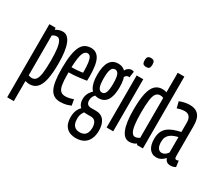

<svg xmlns="http://www.w3.org/2000/svg" viewBox="-157 -1116 1966 1713"><g transform="rotate(30 826.5 -260.0)"><path d="M36.3 210V-543.1H99.3L103.1 -524Q117.2 -533.9 136.6 -540Q155.9 -546.2 175.1 -546.2Q228.6 -546.2 255.5 -478Q282.5 -409.9 282.5 -279.1Q282.5 -177.9 268.7 -114Q254.9 -50 225.2 -20Q195.5 10 149.2 10Q140.1 10 128.6 8.2Q117.1 6.3 104.6 2.9V210ZM137.4 -48.2Q165.5 -48.2 181.2 -68.1Q197 -88 203.9 -136.6Q210.7 -185.2 210.7 -270.1Q210.7 -343.6 204.2 -390.2Q197.7 -436.8 184.3 -459.6Q171 -482.3 150.9 -482.3Q143 -482.3 135.4 -480.8Q127.9 -479.3 120.9 -476Q113.9 -472.7 104.6 -466.2V-55.6Q117 -51.9 123.6 -50.1Q130.2 -48.2 137.4 -48.2Z M464.3 10Q428.7 10 403 -4.4Q377.2 -18.9 361 -50.1Q344.8 -81.3 337.1 -132.3Q329.4 -183.2 329.4 -255.6Q329.4 -340.5 338.5 -396.7Q347.5 -452.9 364.9 -485.8Q382.3 -518.7 408 -532.5Q433.7 -546.2 466.4 -546.2Q524.5 -546.2 552.5 -493.3Q580.6 -440.4 580.6 -316.9Q580.6 -311.1 580.1 -295.8Q579.6 -280.4 579.6 -274.1Q564.7 -271.5 544.5 -268.7Q524.3 -265.9 500.7 -263.1Q477.1 -260.2 451.1 -258.4Q425.1 -256.6 399 -256.6Q399 -252.2 399 -247.8Q399 -243.3 399 -239Q399 -169 406.3 -128.8Q413.5 -88.6 431.5 -72.3Q449.4 -56.1 480.2 -56.1Q492.7 -56.1 505.5 -57.9Q518.3 -59.7 532.4 -63.9Q546.6 -68 561.5 -73L572 -12.8Q554.1 -5.3 536.4 -0.1Q518.8 5.1 501.1 7.6Q483.4 10 464.3 10ZM399 -309.3Q414.8 -309.3 432.4 -310Q450 -310.7 465.8 -312.1Q481.5 -313.5 494.1 -315.4Q506.7 -317.2 513.4 -318.6Q513.4 -384.1 507.8 -421.1Q502.2 -458.2 491.3 -473.7Q480.4 -489.1 463.3 -489.1Q450.7 -489.1 439.6 -481.7Q428.5 -474.2 420.1 -455.1Q411.7 -435.9 406.5 -400.6Q401.4 -365.2 399 -309.3Z M746.8 220Q683.7 220 649 184.1Q614.3 148.2 614.3 79.9Q614.3 52.2 620.1 29.5Q625.8 6.9 637.2 -11.1Q648.5 -29 665.4 -43.9L707.9 -27.6Q696.1 -16 688.1 -2.1Q680.1 11.7 676.1 28.1Q672.1 44.6 672.1 65Q672.1 95.7 681.4 116.4Q690.7 137 708.4 147.3Q726.1 157.6 751.1 157.6Q778.5 157.6 796.1 146.8Q813.8 136 822.4 115.4Q831.1 94.7 831.1 65.6Q831.1 40.3 824 22.3Q817 4.3 803.4 -5.3Q789.7 -14.9 769.9 -14.9H723.3Q690.5 -14.9 668.9 -27.9Q647.2 -40.8 637 -63.1Q626.8 -85.3 626.8 -113.4Q626.8 -148.1 641.7 -175.2Q656.5 -202.2 681.5 -223L718.6 -204.3Q700 -189 691.2 -171.8Q682.4 -154.5 682.4 -131.1Q682.4 -108.5 694.5 -95Q706.6 -81.6 733.8 -81.6H781.9Q836.3 -81.6 865.4 -44.6Q894.5 -7.6 894.5 59.4Q894.5 109 877.4 145.3Q860.4 181.7 827.7 200.8Q795 220 746.8 220ZM746.3 -190Q689.1 -190 660.1 -234.8Q631.2 -279.6 631.2 -367.9Q631.2 -456.9 660.1 -501.5Q689.1 -546.2 746.3 -546.2Q803 -546.2 831.9 -501.5Q860.8 -456.9 860.8 -367.9Q860.8 -279.6 831.9 -234.8Q803 -190 746.3 -190ZM746.3 -248.7Q771.6 -248.7 783.3 -276.8Q795 -304.9 795 -367.9Q795 -431.9 783.3 -459.7Q771.6 -487.5 746.3 -487.5Q721 -487.5 709 -459.7Q697.1 -431.9 697.1 -367.9Q697.1 -304.9 709 -276.8Q721 -248.7 746.3 -248.7ZM839 -452.3 812.9 -507.1Q824 -531.4 840.8 -544.3Q857.7 -557.3 877.4 -557.3Q885.5 -557.3 891.1 -556Q896.8 -554.8 900.9 -551.9L891.8 -489.1Q889 -490.1 886.4 -490.5Q883.9 -490.8 878.6 -490.8Q867.9 -490.8 858 -481.5Q848.1 -472.2 839 -452.3Z M973.4 -643.5Q952 -643.5 942.5 -653.8Q933.1 -664 933.1 -689.4Q933.1 -715 942.5 -725.2Q952 -735.5 973.4 -735.5Q995.6 -735.5 1004.5 -725.2Q1013.5 -715 1013.5 -689.4Q1013.5 -664 1004.7 -653.8Q995.9 -643.5 973.4 -643.5ZM939.3 0V-536.2H1007.3V0Z M1253 0 1246.5 -12.5Q1233.5 -1.9 1214.7 4.1Q1195.8 10 1177 10Q1122.4 10 1094.9 -57.6Q1067.4 -125.2 1067.4 -257.7Q1067.4 -359.6 1081.2 -423Q1095 -486.5 1124.5 -516.3Q1154.1 -546.2 1200.4 -546.2Q1210.8 -546.2 1222 -544.7Q1233.2 -543.2 1244.7 -539.4V-740H1313V0ZM1244.7 -70.3V-480.9Q1233 -485.9 1226.2 -487.1Q1219.4 -488.3 1212.2 -488.3Q1184.5 -488.3 1168.4 -468.2Q1152.3 -448.2 1145.6 -400.1Q1138.9 -351.9 1138.9 -266.4Q1138.9 -193.8 1145.4 -146.6Q1151.9 -99.3 1165.3 -76.6Q1178.6 -53.9 1198 -53.9Q1206.9 -53.9 1214.5 -55.6Q1222 -57.3 1229.2 -61Q1236.4 -64.8 1244.7 -70.3Z M1356.8 -124Q1356.8 -167.5 1369.6 -197Q1382.5 -226.6 1406.6 -246.1Q1430.8 -265.6 1463.9 -277.9Q1497.1 -290.3 1537.1 -299.1V-398.1Q1537.1 -435.1 1520.1 -455.3Q1503.2 -475.4 1473 -475.4Q1464.6 -475.4 1453 -474.4Q1441.4 -473.4 1427.2 -470.1Q1413.1 -466.7 1395.3 -460.5L1379 -524.6Q1405.1 -535.5 1432 -540.8Q1458.9 -546.2 1480.5 -546.2Q1526.1 -546.2 1553.3 -529.1Q1580.6 -512 1592.7 -479.6Q1604.8 -447.2 1604.8 -400.5V-90.6Q1604.8 -73.2 1609.2 -66.8Q1613.6 -60.5 1620.7 -60.5Q1626.1 -60.5 1632.1 -61.6Q1638.2 -62.8 1644.4 -66.2L1652.6 -4Q1641.4 2.3 1629.1 6.1Q1616.9 10 1600.9 10Q1576 10 1561.2 -1.8Q1546.4 -13.5 1541.4 -33.5Q1529.2 -20.5 1516 -10.6Q1502.8 -0.8 1488.1 4.6Q1473.4 10 1454.5 10Q1430.2 10 1411.7 0Q1393.2 -10 1381 -27.7Q1368.8 -45.5 1362.8 -70.1Q1356.8 -94.7 1356.8 -124ZM1423.9 -132.7Q1423.9 -91.8 1438 -70.5Q1452.2 -49.3 1475.8 -49.3Q1489.8 -49.3 1501.3 -54.9Q1512.7 -60.5 1521.8 -69.4Q1530.9 -78.4 1537.1 -87.3V-246.6Q1515.6 -241.5 1495.5 -233.9Q1475.3 -226.3 1458.9 -213.6Q1442.4 -201 1433.2 -181.5Q1423.9 -162.1 1423.9 -132.7Z"/></g></svg>

Font: Georama ExtraCondensed Thin
Style: Regular
Weight: 100
Width: 2
Designer: Jean-Baptiste Levee
Foundry: Production Type
Version: Version 1.001